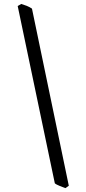

<svg xmlns="http://www.w3.org/2000/svg" viewBox="-20 -801 440 985"><path d="M315.9 164.1Q310.5 162.1 302.7 159.2Q294.9 156.2 286.9 153.1Q278.8 149.9 271.7 146.2Q264.6 142.6 261.2 139.2L70.8 -770L88.9 -780.8Q102.5 -776.9 117.2 -771Q131.8 -765.1 144 -756.8L333 151.9Z"/></svg>

Font: GentiumAlt
Style: Italic
Weight: 400
Italic angle: -7°
Designer: J. Victor Gaultney
Version: Version 1.02; 2005; OFL release